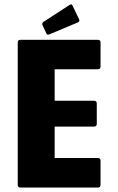

<svg xmlns="http://www.w3.org/2000/svg" viewBox="-20 -846 534 866"><path d="M72.5 0Q60 0 60 -12.5V-654Q60 -666.5 72.5 -666.5H421Q433.5 -666.5 433.5 -654V-546Q433.5 -533.5 421 -533.5H226.5V-391.5H404Q416.5 -391.5 416.5 -379V-287.5Q416.5 -275 404 -275H226.5V-133.5H421Q433.5 -133.5 433.5 -121V-12.5Q433.5 0 421 0ZM202.5 -691Q193 -686.5 189 -695.5L171.5 -733Q168 -742 177 -748L295 -824.5Q304 -830 308.5 -818L337 -758.5Q341 -750 331.5 -745Z"/></svg>

Font: Jaro
Style: Regular
Weight: 400
Designer: Agyei Archer, Celine Hurka, Mirko Velimirović
Version: Version 1.000